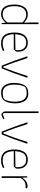

<svg xmlns="http://www.w3.org/2000/svg" viewBox="1354 -2058 715 3462"><g transform="rotate(90 1711.0 -327.5)"><path d="M62 -234Q62 -335 105.5 -403.5Q149 -472 238 -472Q283 -472 315.5 -456.5Q348 -441 384 -409H391L386 -500V-665H416V0H394L391 -69H384Q360 -35 321.5 -12.5Q283 10 236 10Q147 10 104.5 -53Q62 -116 62 -234ZM386 -108V-377Q346 -413 315.5 -428Q285 -443 245 -443Q168 -443 130 -388.5Q92 -334 92 -231Q92 -128 125.5 -73.5Q159 -19 240 -19Q290 -19 327 -44Q364 -69 386 -108Z M567 -231Q567 -345 613 -408.5Q659 -472 753 -472Q824 -472 868.5 -426Q913 -380 913 -297Q913 -273 911 -260L873 -219H597Q600 -118 638 -68.5Q676 -19 757 -19Q800 -19 830 -26.5Q860 -34 890 -50L901 -25Q869 -8 837 1Q805 10 757 10Q567 10 567 -231ZM881 -249Q886 -265 886 -295Q886 -363 851 -403Q816 -443 750 -443Q671 -443 637.5 -393Q604 -343 597 -244Z M995 -463 1027 -467Q1063 -350 1105 -232Q1147 -114 1182 -30H1196Q1231 -114 1273 -232Q1315 -350 1351 -467L1383 -463Q1300 -207 1213 0H1165Q1078 -207 995 -463Z M1476 -225Q1476 -343 1518 -412Q1560 -481 1671 -481Q1755 -481 1799.5 -418.5Q1844 -356 1844 -246Q1844 -128 1802 -59Q1760 10 1649 10Q1565 10 1520.5 -52.5Q1476 -115 1476 -225ZM1771 -46Q1790 -76 1802 -129Q1814 -182 1814 -238Q1814 -452 1664 -452Q1593 -452 1549 -425Q1530 -395 1518 -342Q1506 -289 1506 -233Q1506 -19 1656 -19Q1727 -19 1771 -46Z M1989 -63V-665H2019V-74Q2019 -53 2021.5 -43.5Q2024 -34 2031 -21H2047L2117 -52L2131 -35Q2092 -4 2042 6Q2019 -7 2004 -25.5Q1989 -44 1989 -63Z M2185 -463 2217 -467Q2253 -350 2295 -232Q2337 -114 2372 -30H2386Q2421 -114 2463 -232Q2505 -350 2541 -467L2573 -463Q2490 -207 2403 0H2355Q2268 -207 2185 -463Z M2676 -231Q2676 -345 2722 -408.5Q2768 -472 2862 -472Q2933 -472 2977.5 -426Q3022 -380 3022 -297Q3022 -273 3020 -260L2982 -219H2706Q2709 -118 2747 -68.5Q2785 -19 2866 -19Q2909 -19 2939 -26.5Q2969 -34 2999 -50L3010 -25Q2978 -8 2946 1Q2914 10 2866 10Q2676 10 2676 -231ZM2990 -249Q2995 -265 2995 -295Q2995 -363 2960 -403Q2925 -443 2859 -443Q2780 -443 2746.5 -393Q2713 -343 2706 -244Z M3159 -462H3181L3184 -377H3190Q3247 -468 3349 -468Q3355 -468 3363.5 -462Q3372 -456 3377 -450L3373 -432H3337Q3284 -432 3247 -407.5Q3210 -383 3189 -342V0H3159Z"/></g></svg>

Font: Athiti ExtraLight
Style: Regular
Weight: 250
Version: Version 1.032